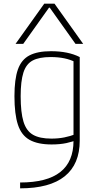

<svg xmlns="http://www.w3.org/2000/svg" viewBox="-20 -810 540 1050"><path d="M90 188Q237 188 309.5 131Q382 74 382 -40V-494L395 -469Q366 -484 332 -491Q298 -498 257 -498Q194 -498 158.5 -479Q123 -460 108 -413Q93 -366 93 -284Q93 -195 108.5 -144.5Q124 -94 160.5 -73Q197 -52 261 -52Q299 -52 331.5 -58.5Q364 -65 395 -77L406 -47Q378 -35 343 -27.5Q308 -20 262 -20Q187 -20 142 -45Q97 -70 78 -128Q59 -186 59 -284Q59 -377 78 -430.5Q97 -484 141 -507Q185 -530 259 -530Q353 -530 416 -498V-41Q416 88 334 154Q252 220 90 220ZM65 -570 222 -790H278L435 -570H393L252 -768H248L107 -570Z"/></svg>

Font: M PLUS Code Latin ExtraLight
Style: Regular
Weight: 250
Designer: Coji Morishita
Foundry: UNDERFOREST DESIGN
Version: Version 1.002; ttfautohint (v1.8.3)